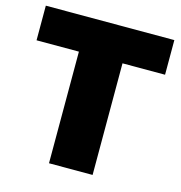

<svg xmlns="http://www.w3.org/2000/svg" viewBox="-105 -795 837 889"><g transform="rotate(15 314.0 -350.5)"><path d="M6 -701V-535H209V0H418V-535H622V-701Z"/></g></svg>

Font: Montserrat ExtraBold
Style: Regular
Weight: 800
Designer: Julieta Ulanovsky
Foundry: Julieta Ulanovsky
Version: Version 4.000